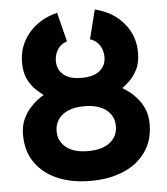

<svg xmlns="http://www.w3.org/2000/svg" viewBox="-53 -783 732 843"><g transform="rotate(-5 313.0 -361.0)"><path d="M363.8 -606.9 396 -735.4Q474.6 -716.8 521.7 -661.1Q568.8 -605.5 568.8 -531.2Q568.8 -484.9 552.5 -454.3Q536.1 -423.8 516.6 -406.2Q497.1 -388.7 486.3 -381.3Q496.1 -375.5 513.7 -362.8Q531.2 -350.1 549.3 -329.6Q567.4 -309.1 579.8 -280.5Q592.3 -252 592.3 -214.4Q592.3 -142.1 556.6 -91.3Q521 -40.5 458 -13.9Q395 12.7 313 12.7Q231 12.7 168.2 -13.9Q105.5 -40.5 69.8 -91.3Q34.2 -142.1 34.2 -214.4Q34.2 -252 46.6 -280.5Q59.1 -309.1 77.1 -329.6Q95.2 -350.1 112.5 -362.8Q129.9 -375.5 139.6 -381.3Q129.4 -388.7 109.6 -406.2Q89.8 -423.8 73.7 -454.3Q57.6 -484.9 57.6 -531.2Q57.6 -605.5 104.7 -660.9Q151.9 -716.3 230 -735.4L262.2 -606.9Q234.4 -598.1 220.2 -575.2Q206.1 -552.2 206.1 -524.9Q206.1 -487.3 232.9 -464.4Q259.8 -441.4 313 -441.4Q366.2 -441.4 393.3 -464.4Q420.4 -487.3 420.4 -524.9Q420.4 -552.2 406.2 -575.2Q392.1 -598.1 363.8 -606.9ZM313 -316.4Q251 -316.4 216.8 -289.3Q182.6 -262.2 182.6 -217.3Q182.6 -172.9 216.8 -145.8Q251 -118.7 313 -118.7Q375.5 -118.7 409.7 -145.8Q443.8 -172.9 443.8 -217.3Q443.8 -262.2 409.7 -289.3Q375.5 -316.4 313 -316.4Z"/></g></svg>

Font: Giphurs
Style: Bold
Weight: 700
Version: Version 0.920; ttfautohint (v1.8.4.7-5d5b)